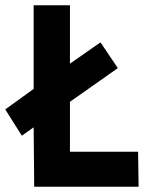

<svg xmlns="http://www.w3.org/2000/svg" viewBox="-47 -710 597 730"><path d="M-27 -294 81 -372V-690H219V-468L335 -549L401 -451L219 -323V-133H478L480 0H83L81 -226L36 -194Z"/></svg>

Font: Panefresco 999wt
Style: Regular
Weight: 900
Version: Version 1.001